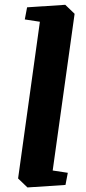

<svg xmlns="http://www.w3.org/2000/svg" viewBox="-20 -783 365 813"><path d="M94.7 -752 256.3 -762.7 295.9 -724.6 203.1 -61 267.1 -51.3 257.3 0 96.2 10.7 56.6 -27.3 148.9 -690.9 85 -700.7Z"/></svg>

Font: Noticia Text
Style: Bold Italic
Weight: 700
Italic angle: -8°
Designer: JM Sole
Foundry: JM Sole
Version: Version 1.003